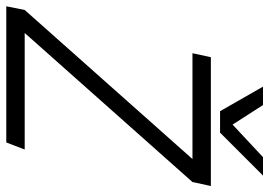

<svg xmlns="http://www.w3.org/2000/svg" viewBox="-168 -732 877 626"><g transform="rotate(90 271.0 -418.5)"><path d="M476 -607H131L144 -667H564L551 -607L65 -60H445L422 0H-22L-10 -60ZM320 -697 470 -837H530L390 -697ZM390 -697H320L240 -837H300Z"/></g></svg>

Font: Epunda Sans Light
Style: Italic
Weight: 300
Italic angle: -12.0243°
Designer: Simon Atzbach
Foundry: typofactur
Version: Version 2.204